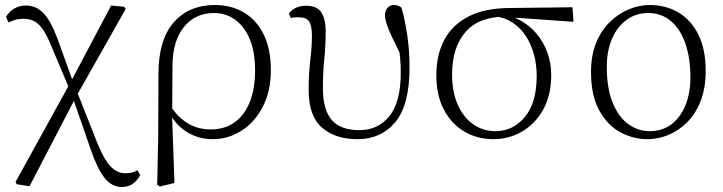

<svg xmlns="http://www.w3.org/2000/svg" viewBox="-20 -542 2890 767"><path d="M47 194 42 185 261 -212 424 -520 476 -515 482 -506 283 -154 98 202ZM467 205Q426 205 397 168Q368 131 341 51L270 -154H264L286 -180L367 25Q395 95 421.5 122.5Q448 150 479 150Q494 150 506 147.5Q518 145 529 138L540 157Q529 179 511 192Q493 205 467 205ZM258 -185 185 -358Q167 -402 150.5 -425.5Q134 -449 115.5 -458Q97 -467 72 -467Q54 -467 40 -462.5Q26 -458 14 -452L4 -475Q16 -495 36.5 -507.5Q57 -520 84 -520Q124 -520 153.5 -489.5Q183 -459 209 -389L274 -209H282Z M608 196 612 5 613 -246Q613 -383 674 -452.5Q735 -522 838 -522Q904 -522 954.5 -492Q1005 -462 1033.5 -404Q1062 -346 1062 -262Q1062 -178 1030 -116Q998 -54 945 -20Q892 14 829 14Q772 14 724.5 -16Q677 -46 651 -103H648L661 -119Q690 -74 730 -49.5Q770 -25 822 -25Q878 -25 917.5 -53.5Q957 -82 978 -135Q999 -188 999 -261Q999 -335 977.5 -386Q956 -437 919 -463.5Q882 -490 835 -490Q760 -490 715 -434.5Q670 -379 669 -281L668 -97L667 -89L677 189L619 203Z M1408 14Q1320 14 1266.5 -32Q1213 -78 1213 -183Q1213 -246 1219.5 -301.5Q1226 -357 1226 -398Q1226 -441 1214.5 -457Q1203 -473 1172 -473Q1164 -473 1156 -472.5Q1148 -472 1142 -470L1134 -488Q1144 -502 1161.5 -510.5Q1179 -519 1203 -519Q1247 -519 1264 -492Q1281 -465 1281 -417Q1281 -358 1275.5 -306Q1270 -254 1270 -189Q1270 -104 1305 -63Q1340 -22 1416 -22Q1490 -22 1535.5 -78Q1581 -134 1581 -253Q1581 -281 1578.5 -309Q1576 -337 1571 -373L1586 -370L1591 -303Q1563 -358 1547 -392Q1531 -426 1524.5 -446.5Q1518 -467 1518 -482Q1518 -499 1528 -510.5Q1538 -522 1553 -522Q1563 -522 1571 -519Q1579 -516 1584 -511Q1598 -462 1607 -401Q1616 -340 1616 -273Q1616 -122 1559 -54Q1502 14 1408 14Z M1951 14Q1886 14 1834 -17Q1782 -48 1752.5 -105.5Q1723 -163 1723 -241Q1723 -322 1754.5 -382Q1786 -442 1850.5 -475.5Q1915 -509 2012 -510L2267 -513L2271 -455L2013 -473L2000 -476Q1891 -475 1838.5 -413Q1786 -351 1786 -245Q1786 -174 1809 -123Q1832 -72 1871 -45Q1910 -18 1959 -18Q2030 -18 2077 -75Q2124 -132 2124 -239Q2124 -284 2113 -324.5Q2102 -365 2081 -397.5Q2060 -430 2028.5 -451Q1997 -472 1955 -478L1965 -487Q2014 -484 2054 -463Q2094 -442 2122.5 -408.5Q2151 -375 2166.5 -332.5Q2182 -290 2182 -243Q2182 -161 2149.5 -103.5Q2117 -46 2064.5 -16Q2012 14 1951 14Z M2567 14Q2509 14 2457.5 -14Q2406 -42 2373.5 -101.5Q2341 -161 2341 -254Q2341 -321 2361.5 -371Q2382 -421 2416.5 -454.5Q2451 -488 2492.5 -505Q2534 -522 2575 -522Q2640 -522 2690.5 -492Q2741 -462 2770 -403.5Q2799 -345 2799 -259Q2799 -189 2778.5 -137.5Q2758 -86 2724 -52.5Q2690 -19 2649 -2.5Q2608 14 2567 14ZM2574 -18Q2627 -18 2663.5 -46.5Q2700 -75 2719 -123.5Q2738 -172 2738 -232Q2738 -310 2718 -368Q2698 -426 2660 -458Q2622 -490 2569 -490Q2521 -490 2483.5 -463Q2446 -436 2425 -387.5Q2404 -339 2404 -276Q2404 -188 2428 -130.5Q2452 -73 2491 -45.5Q2530 -18 2574 -18Z"/></svg>

Font: Noto Serif SC ExtraLight
Style: Regular
Weight: 200
Designer: Ryoko NISHIZUKA 西塚涼子 (kana & ideographs); Frank Grießhammer (Latin, Greek & Cyrillic); Wenlong ZHANG 张文龙 (bopomofo); San
Foundry: Adobe
Version: Version 2.002-H1;hotconv 1.1.0;makeotfexe 2.6.0